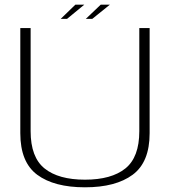

<svg xmlns="http://www.w3.org/2000/svg" viewBox="-20 -794 746 818"><path d="M342 4Q473 4 545.2 -49.5Q617.5 -103 617.5 -226.5V-674.5H573.5V-235Q573.5 -124 514 -76.2Q454.5 -28.5 342 -28.5Q229.5 -28.5 170 -76.2Q110.5 -124 110.5 -235V-674.5H66.5V-226.5Q66.5 -103 138.5 -49.5Q210.5 4 342 4ZM345.5 -713.5H373L448 -774H409ZM238.5 -713.5H265.5L339 -774H301Z"/></svg>

Font: Anybody SemiExpanded ExtraLight
Style: Regular
Weight: 250
Width: 6
Version: Version 1.113;gftools[0.9.25]